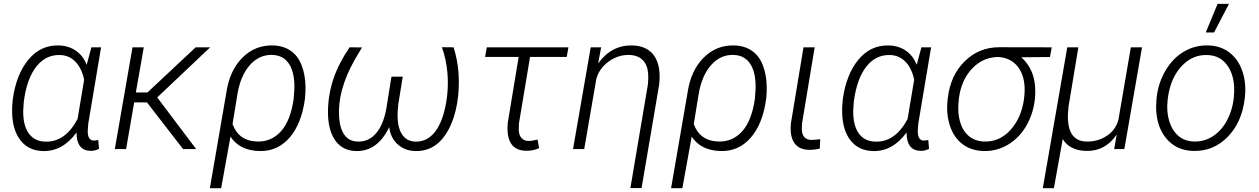

<svg xmlns="http://www.w3.org/2000/svg" viewBox="-20 -774 6538 997"><path d="M504.9 -528.3 438.5 -132.8 436.5 -108.4Q430.2 -44.9 467.8 -43.9L490.2 -46.9L494.1 -1Q471.7 10.3 450.2 9.3Q377.4 7.8 377.4 -85.9Q304.2 13.7 202.1 10.3Q128.4 8.3 86.7 -44.7Q44.9 -97.7 43 -189.9Q42 -219.7 45.4 -248.5L46.4 -258.8Q64 -386.7 127 -463.6Q189.9 -540.5 285.6 -538.1Q336.4 -536.6 374 -510.7Q411.6 -484.9 430.2 -437.5L454.6 -528.3ZM103.5 -246.1 100.6 -201.2Q99.1 -123.5 129.2 -81.5Q159.2 -39.6 215.3 -38.6Q318.8 -35.2 382.8 -156.2L417 -360.4Q403.8 -420.9 371.3 -453.9Q338.9 -486.8 292.5 -488.3Q218.8 -490.7 169.9 -429.9Q121.1 -369.1 105 -255.9Z M576.2 0ZM743.2 -242.2H676.8L634.8 0H576.2L668 -528.3H726.6L685.5 -293.9H745.6L996.1 -528.3H1071.3L796.4 -268.1L998.5 0H930.7Z M1155.8 -295.9Q1172.9 -408.7 1238.8 -474.6Q1304.7 -540.5 1398.4 -538.1Q1451.2 -536.6 1489 -510.7Q1526.9 -484.9 1546.1 -435.3Q1565.4 -385.7 1566.4 -323.7Q1566.9 -291.5 1563.5 -260.7Q1545.9 -130.4 1483.2 -58.8Q1420.4 12.7 1327.6 10.3Q1224.1 7.8 1176.8 -64.5L1128.4 203.1H1069.8ZM1187.5 -129.9Q1219.7 -41 1317.4 -39.1Q1390.1 -37.6 1439.5 -92.8Q1488.8 -147.9 1504.9 -260.7L1508.3 -307.6Q1511.7 -393.1 1482.4 -439.9Q1453.1 -486.8 1395 -488.8Q1326.7 -491.2 1277.8 -436.5Q1229 -381.8 1212.9 -284.7Z M1859.9 -527.8 1819.8 -460Q1732.4 -303.2 1740.7 -168.5Q1744.6 -106.9 1768.6 -73.7Q1792.5 -40.5 1834.5 -39.1Q1896 -35.6 1936.3 -86.2Q1976.6 -136.7 1989.7 -232.9L2012.7 -376H2071.3L2048.3 -232.9L2044.9 -193.8Q2041.5 -119.1 2065.7 -79.3Q2089.8 -39.6 2138.2 -38.6Q2195.3 -37.6 2234.6 -84.2Q2273.9 -130.9 2292.5 -219.5Q2311 -308.1 2303.2 -396.5Q2297.4 -464.4 2274.9 -528.8L2335.4 -528.3Q2356 -462.9 2360.8 -397Q2366.7 -315.4 2354 -239.5Q2341.3 -163.6 2313 -108.4Q2251 13.2 2136.7 10.3Q2082.5 9.3 2045.2 -24.4Q2007.8 -58.1 2001 -113.8Q1939.5 13.7 1827.6 10.3Q1756.8 8.3 1719.2 -47.1Q1681.6 -102.5 1683.1 -199.7Q1684.6 -286.1 1712.2 -366.7Q1739.7 -447.3 1795.4 -528.3Z M2922.9 -478.5H2732.4L2674.8 -133.3L2673.8 -102.1Q2673.8 -74.7 2686.8 -58.6Q2699.7 -42.5 2724.1 -42Q2739.7 -41.5 2771.5 -49.3L2779.3 -4.9Q2749 9.8 2711.4 8.8Q2604 7.3 2616.7 -136.2L2673.3 -478.5H2499L2507.8 -528.3H2931.6Z M3101.6 -528.3 3085.9 -444.3Q3154.3 -540 3262.2 -538.1Q3340.8 -536.6 3377.2 -484.1Q3413.6 -431.6 3402.8 -334.5L3311.5 202.6H3253.4L3344.2 -334.5Q3347.7 -363.8 3345.7 -391.6Q3342.3 -437.5 3317.4 -462.4Q3292.5 -487.3 3247.1 -488.8Q3189 -489.7 3140.4 -454.3Q3091.8 -418.9 3076.7 -365.2L3013.7 0H2955.6L3047.4 -528.3Z M3550.8 -295.9Q3567.9 -408.7 3633.8 -474.6Q3699.7 -540.5 3793.5 -538.1Q3846.2 -536.6 3884 -510.7Q3921.9 -484.9 3941.2 -435.3Q3960.4 -385.7 3961.4 -323.7Q3961.9 -291.5 3958.5 -260.7Q3940.9 -130.4 3878.2 -58.8Q3815.4 12.7 3722.7 10.3Q3619.1 7.8 3571.8 -64.5L3523.4 203.1H3464.8ZM3582.5 -129.9Q3614.7 -41 3712.4 -39.1Q3785.2 -37.6 3834.5 -92.8Q3883.8 -147.9 3899.9 -260.7L3903.3 -307.6Q3906.7 -393.1 3877.4 -439.9Q3848.1 -486.8 3790 -488.8Q3721.7 -491.2 3672.9 -436.5Q3624 -381.8 3607.9 -284.7Z M4210.4 -528.3 4144.5 -131.8 4143.6 -102.1Q4145.5 -48.8 4192.4 -47.4Q4204.1 -46.9 4239.3 -51.3L4236.8 -2.4Q4206.5 4.9 4178.7 3.9Q4128.4 2.9 4104.5 -32Q4080.6 -66.9 4086.9 -133.3L4152.3 -528.3Z M4814.9 -528.3 4748.5 -132.8 4746.6 -108.4Q4740.2 -44.9 4777.8 -43.9L4800.3 -46.9L4804.2 -1Q4781.7 10.3 4760.3 9.3Q4687.5 7.8 4687.5 -85.9Q4614.3 13.7 4512.2 10.3Q4438.5 8.3 4396.7 -44.7Q4355 -97.7 4353 -189.9Q4352.1 -219.7 4355.5 -248.5L4356.4 -258.8Q4374 -386.7 4437 -463.6Q4500 -540.5 4595.7 -538.1Q4646.5 -536.6 4684.1 -510.7Q4721.7 -484.9 4740.2 -437.5L4764.6 -528.3ZM4413.6 -246.1 4410.6 -201.2Q4409.2 -123.5 4439.2 -81.5Q4469.2 -39.6 4525.4 -38.6Q4628.9 -35.2 4692.9 -156.2L4727.1 -360.4Q4713.9 -420.9 4681.4 -453.9Q4648.9 -486.8 4602.5 -488.3Q4528.8 -490.7 4480 -429.9Q4431.2 -369.1 4415 -255.9Z M5432.1 -478 5283.2 -476.6Q5348.6 -418 5355 -323.7Q5360.8 -234.4 5326.7 -155.3Q5292.5 -76.2 5228.5 -32Q5164.6 12.2 5087.4 10.3Q5022 8.3 4977.3 -26.1Q4932.6 -60.5 4912.6 -121.3Q4892.6 -182.1 4900.4 -254.4L4901.9 -266.6Q4915.5 -382.8 4989.5 -455.8Q5063.5 -528.8 5169.4 -528.8L5441.4 -528.3ZM4956.1 -203.6Q4959 -127.4 4994.4 -84.2Q5029.8 -41 5090.3 -39.1Q5169.4 -36.6 5226.1 -98.1Q5282.7 -159.7 5296.9 -256.8L5298.8 -272.9Q5308.1 -361.3 5273.2 -416.3Q5238.3 -471.2 5167.5 -478Q5087.9 -479 5030.8 -420.9Q4973.6 -362.8 4960 -268.6Q4955.1 -227.5 4956.1 -203.6Z M5404.8 0ZM5579.6 -528.3 5528.3 -218.8 5525.4 -179.7V-156.7Q5529.8 -42.5 5619.1 -39.1Q5678.7 -37.1 5725.8 -67.6Q5772.9 -98.1 5787.6 -151.9L5852.1 -528.3H5910.2L5818.4 0H5765.6L5778.8 -75.2Q5719.7 11.7 5620.1 9.8Q5534.2 7.3 5498.5 -51.8L5452.6 203.1H5395L5522 -528.3Z M5982.4 0ZM5986.3 -269Q5995.1 -345.7 6033.2 -409.4Q6071.3 -473.1 6128.2 -506.3Q6185.1 -539.6 6251.5 -538.1Q6316.9 -537.1 6363 -502.2Q6409.2 -467.3 6430.4 -407Q6451.7 -346.7 6444.8 -273.4L6443.8 -264.2Q6429.2 -139.2 6355.2 -63.5Q6281.2 12.2 6177.7 9.8Q6088.9 8.3 6035.6 -55.7Q5982.4 -119.6 5983.4 -224.6L5984.9 -252.4ZM6043 -252.4Q6036.6 -194.3 6051.5 -145.3Q6066.4 -96.2 6099.1 -68.4Q6131.8 -40.5 6180.7 -39.1Q6233.4 -38.1 6277.1 -65.9Q6320.8 -93.8 6349.1 -144.5Q6377.4 -195.3 6385.7 -256.8L6387.2 -272.9Q6396 -367.2 6358.2 -427Q6320.3 -486.8 6248.5 -488.3Q6170.4 -490.7 6113.5 -428Q6056.6 -365.2 6043.9 -261.2ZM6302.7 -753.9H6361.8L6284.2 -605.5H6241.2Z"/></svg>

Font: Roboto Light
Style: Italic
Weight: 300
Italic angle: -12°
Designer: Google
Version: Version 2.134; 2016; ttfautohint (v1.6)